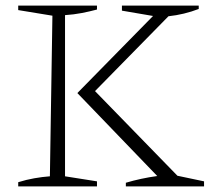

<svg xmlns="http://www.w3.org/2000/svg" viewBox="-20 -665 782 685"><path d="M45 0V-15Q74 -24 102.5 -29Q131 -34 158 -36L167 -609L45 -629V-645H326V-631Q300 -624 271.5 -618.5Q243 -613 212 -611V-36L326 -18V0ZM429 0V-13Q483 -29 541 -37L256 -333L526 -608L415 -627V-645H689V-633Q637 -613 581 -607L319 -340L613 -38L708 -18V0Z"/></svg>

Font: Piazzolla ExtraLight
Style: Regular
Weight: 200
Designer: Juan Pablo del Peral
Foundry: Huerta Tipografica
Version: Version 1.330